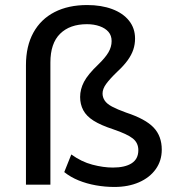

<svg xmlns="http://www.w3.org/2000/svg" viewBox="-20 -733 698 762"><path d="M434 9Q397 9 360.5 2.5Q324 -4 292 -17Q260 -30 235 -50L263 -120Q303 -91 346.5 -79.5Q390 -68 428 -68Q476 -68 502.5 -85Q529 -102 529 -137Q529 -166 507 -183.5Q485 -201 429 -220Q380 -236 351.5 -254Q323 -272 310.5 -295.5Q298 -319 298 -348Q298 -379 313.5 -408.5Q329 -438 370 -477Q398 -504 410.5 -525.5Q423 -547 423 -570Q423 -592 410.5 -606.5Q398 -621 375.5 -629Q353 -637 325 -637Q257 -637 218.5 -599Q180 -561 180 -485V0H83V-474Q83 -550 112.5 -603.5Q142 -657 196.5 -685Q251 -713 326 -713Q382 -713 425 -697Q468 -681 492 -651Q516 -621 516 -580Q516 -557 509 -536Q502 -515 486.5 -493.5Q471 -472 445 -448Q415 -419 401 -399.5Q387 -380 387 -362Q387 -347 395.5 -334Q404 -321 424.5 -310Q445 -299 481 -286Q557 -261 589.5 -227Q622 -193 622 -139Q622 -95 598 -61.5Q574 -28 531.5 -9.5Q489 9 434 9Z"/></svg>

Font: Nunito Sans 12pt ExtraLight 9pt Medium
Style: Regular
Weight: 500
Version: Version 3.101;gftools[0.9.27]